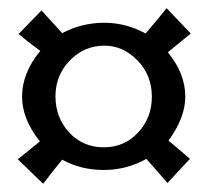

<svg xmlns="http://www.w3.org/2000/svg" viewBox="-20 -532 503 463"><path d="M113.8 -299.8Q113.8 -248 147 -212.4Q180.2 -176.8 230 -176.8Q279.8 -176.8 313 -212.4Q346.2 -248 346.2 -298.8Q346.2 -350.6 311.5 -386.2Q276.9 -421.9 231.9 -421.9Q183.1 -421.9 148.4 -386.2Q113.8 -350.6 113.8 -299.8ZM129.9 -147Q122.1 -137.2 105 -115.7Q87.9 -94.2 84 -88.9L22.9 -147.9L76.2 -190.9Q33.2 -245.1 33.2 -298.8Q33.2 -356 77.1 -409.2Q42 -435.1 24.9 -450.2L80.1 -506.8L129.9 -452.1Q176.8 -477.1 231.9 -477.1Q283.7 -477.1 331.1 -451.2Q377 -505.4 381.8 -512.2L439.9 -451.2L384.8 -405.8Q426.8 -355 426.8 -298.8Q426.8 -248 386.2 -192.9Q406.2 -176.8 438 -148.9L383.8 -90.8L333 -148.9Q285.2 -122.1 230 -122.1Q174.8 -122.1 129.9 -147Z"/></svg>

Font: Linux Biolinum O
Style: Bold
Weight: 700
Designer: Philipp H. Poll
Foundry: Philipp H. Poll
Version: Version 1.3.2